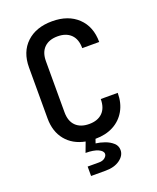

<svg xmlns="http://www.w3.org/2000/svg" viewBox="-170 -840 940 1149"><g transform="rotate(-20 300.0 -265.0)"><path d="M207 210V150H280Q303 150 317 138.5Q331 127 331 114Q331 95 302.5 82Q274 69 223 69L247 5Q169 -10 124.5 -64.5Q80 -119 80 -203V-527Q80 -626 140.5 -683Q201 -740 304 -740Q406 -740 466.5 -682.5Q527 -625 527 -527H419Q419 -584 388.5 -614Q358 -644 304 -644Q249 -644 218.5 -614Q188 -584 188 -528V-203Q188 -146 218.5 -116Q249 -86 304 -86Q358 -86 388.5 -116Q419 -146 419 -203H527Q527 -138 499.5 -90Q472 -42 423 -16Q374 10 308 10L299 36Q326 39 355.5 49.5Q385 60 405.5 78.5Q426 97 426 124Q426 159 391 184.5Q356 210 300 210Z"/></g></svg>

Font: Tiny SemiBold
Style: Regular
Weight: 600
Designer: Philipp Nurullin, Konstantin Bulenkov
Foundry: JetBrains
Version: Version 2.251; ttfautohint (v1.8.4.7-5d5b)